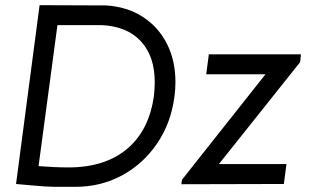

<svg xmlns="http://www.w3.org/2000/svg" viewBox="-20 -712 1238 742"><path d="M658 -395Q658 -365 654 -338Q641 -237 587.5 -158Q534 -79 452 -34.5Q370 10 272 10H224Q217 10 190 10Q163 10 97 4L42 -1L133 -692L390 -691Q471 -686 531.5 -647Q592 -608 625 -543Q658 -478 658 -395ZM575 -343Q578 -370 578 -395Q578 -494 525 -552Q472 -610 373 -615H202L129 -70Q194 -65 245 -65Q386 -65 471.5 -137Q557 -209 575 -343ZM683 -17 1006 -425H777L787 -502H1143L1140 -472L826 -78H1087L1077 -1L681 0Z"/></svg>

Font: Bellota Text
Style: Bold Italic
Weight: 700
Italic angle: -7.5°
Designer: Kemie Guaida
Foundry: Kemie Guaida
Version: Version 4.001